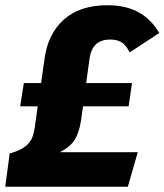

<svg xmlns="http://www.w3.org/2000/svg" viewBox="-34 -713 628 733"><path d="M195 -132H492L454 0H-14L3 -127Q42 -138 62 -153.5Q82 -169 89.5 -189Q97 -209 101 -243L110 -307H43L57 -396H123L136 -489Q149 -584 210 -638.5Q271 -693 376 -693Q446 -693 494.5 -666.5Q543 -640 574 -587L461 -513Q447 -541 430 -551.5Q413 -562 387 -562Q351 -562 331.5 -543Q312 -524 307 -484L295 -396H470L457 -307H283L275 -251Q268 -207 251.5 -180Q235 -153 195 -132Z"/></svg>

Font: Trujillo ExtraBold
Style: Italic
Weight: 800
Italic angle: -8°
Designer: Fira Sans original fonts by bBox Type GmbH, Carrois Corporate GbR, & Edenspiekermann AG / Changes by Cristiano Sobral
Foundry: Fira Sans original fonts by bBox Type GmbH, Carrois Corporate GbR, & Edenspiekermann AG / Changes by Cristiano Sobral
Version: Version 4.301;July 28, 2020;FontCreator 13.0.0.2655 64-bit